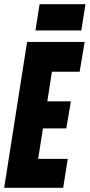

<svg xmlns="http://www.w3.org/2000/svg" viewBox="-38 -901 430 921"><path d="M-18 0 92 -700H368L344 -557H211L189 -415H302L280 -285H168L145 -139H287L265 0ZM132 -755 152 -881H372L352 -755Z"/></svg>

Font: Georama ExtraCondensed ExtraBold
Style: Italic
Weight: 800
Width: 2
Italic angle: -9°
Designer: Jean-Baptiste Levee
Foundry: Production Type
Version: Version 1.000